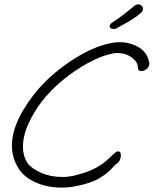

<svg xmlns="http://www.w3.org/2000/svg" viewBox="-20 -794 696 869"><path d="M258 55Q195 55 143.5 32.5Q92 10 67 -27Q50 -53 42 -79.5Q34 -106 34 -134Q34 -176 48 -216.5Q62 -257 84.5 -294.5Q107 -332 130 -362Q173 -418 232 -467Q291 -516 356 -551.5Q421 -587 482 -599Q499 -603 522 -603Q568 -603 608 -580Q648 -557 656 -507Q656 -492 643.5 -482Q631 -472 620 -472Q604 -472 604 -489V-490Q604 -513 576.5 -533.5Q549 -554 512 -554Q507 -554 501.5 -553.5Q496 -553 491 -552Q439 -542 378.5 -509Q318 -476 262.5 -430Q207 -384 168 -333Q134 -289 109 -234.5Q84 -180 84 -130Q84 -86 106 -54Q122 -32 165 -12.5Q208 7 262 7Q288 7 315 1Q377 -14 412.5 -33.5Q448 -53 468.5 -73Q489 -93 505 -106Q511 -109 515 -109Q527 -109 527 -91Q527 -81 522.5 -70Q518 -59 508 -53Q501 -49 484 -29.5Q467 -10 430 12.5Q393 35 326 48Q309 52 292 53.5Q275 55 258 55ZM490 -663Q485 -663 480.5 -667Q476 -671 476 -675Q476 -677 478 -682Q480 -687 488 -692Q510 -706 537 -726.5Q564 -747 590 -769Q595 -773 598.5 -773.5Q602 -774 606 -774Q615 -774 621 -768Q627 -762 627 -755Q627 -744 617 -735Q602 -722 583 -709.5Q564 -697 547 -688Q530 -679 522 -674Q504 -663 498 -663Q492 -663 490 -663Z"/></svg>

Font: Grape Nuts
Style: Regular
Weight: 400
Designer: Robert E. Leuschke
Foundry: Robert E. Leuschke
Version: Version 1.010; ttfautohint (v1.8.3)